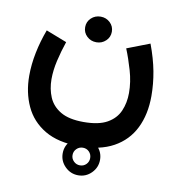

<svg xmlns="http://www.w3.org/2000/svg" viewBox="-86 -502 864 937"><g transform="rotate(10 346.0 -34.0)"><path d="M270.5 263.7Q270.5 225.6 297.9 198.5Q325.2 171.4 363.3 171.4Q401.4 171.4 428.5 198.5Q455.6 225.6 455.6 263.7Q455.6 301.8 428.5 329.1Q401.4 356.4 363.3 356.4Q325.2 356.4 297.9 329.1Q270.5 301.8 270.5 263.7ZM319.3 263.7Q319.3 281.7 332.3 294.4Q345.2 307.1 363.3 307.1Q381.8 307.1 394.3 294.4Q406.7 281.7 406.7 263.7Q406.7 245.1 394.3 232.4Q381.8 219.7 363.3 219.7Q345.2 219.7 332.3 232.4Q319.3 245.1 319.3 263.7ZM271.5 -361.8Q271.5 -388.7 290.8 -407Q310.1 -425.3 337.9 -425.3Q365.2 -425.3 384.5 -407Q403.8 -388.7 403.8 -361.8Q403.8 -335 384.5 -316.7Q365.2 -298.3 337.9 -298.3Q310.1 -298.3 290.8 -316.7Q271.5 -335 271.5 -361.8ZM343.8 95.7Q418.5 95.7 460.7 71.8Q502.9 47.9 520.5 7.3Q538.1 -33.2 538.1 -82Q538.1 -136.7 521.7 -192.9Q505.4 -249 486.8 -294.4L599.6 -337.9Q625.5 -268.6 637 -207.5Q648.4 -146.5 648.4 -86.4Q648.4 4.9 614.7 73Q581.1 141.1 513.4 178.5Q445.8 215.8 343.8 215.8Q238.8 215.8 172.4 176.3Q106 136.7 75 69.3Q43.9 2 43.9 -81.1Q43.9 -136.7 55.9 -196Q67.9 -255.4 89.8 -313.5L192.9 -273.4Q176.3 -224.6 165 -175.8Q153.8 -127 153.8 -83.5Q153.8 -34.7 171.1 6.1Q188.5 46.9 230 71.3Q271.5 95.7 343.8 95.7Z"/></g></svg>

Font: Vazirmatn RD UI SemiBold
Style: Regular
Weight: 600
Designer: Saber Rastikerdar
Foundry: Saber Rastikerdar
Version: Version 33.003